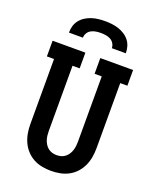

<svg xmlns="http://www.w3.org/2000/svg" viewBox="-172 -1054 944 1161"><g transform="rotate(20 300.0 -473.5)"><path d="M300 8Q271 8 242 2.5Q213 -3 187 -17Q161 -31 141 -53Q121 -75 109 -101.5Q97 -128 92 -157Q87 -186 87 -215V-634H41V-735H252V-634H206V-215Q206 -201 207.5 -186.5Q209 -172 213.5 -158Q218 -144 226 -131.5Q234 -119 245.5 -110Q257 -101 271 -97Q285 -93 300 -93Q315 -93 329 -97Q343 -101 354.5 -110Q366 -119 374 -131.5Q382 -144 386.5 -158Q391 -172 392.5 -186.5Q394 -201 394 -215V-634H348V-735H559V-634H513V-215Q513 -186 508 -157Q503 -128 491 -101.5Q479 -75 459 -53Q439 -31 413 -17Q387 -3 358 2.5Q329 8 300 8ZM117 -815Q117 -837 123 -858Q129 -879 142.5 -896Q156 -913 175 -925Q194 -937 214.5 -943.5Q235 -950 256.5 -952.5Q278 -955 300 -955Q322 -955 343.5 -952.5Q365 -950 385.5 -943.5Q406 -937 425 -925Q444 -913 457.5 -896Q471 -879 477 -858Q483 -837 483 -815H393Q393 -831 384.5 -845Q376 -859 362 -866.5Q348 -874 332 -876.5Q316 -879 300 -879Q284 -879 268 -876.5Q252 -874 238 -866.5Q224 -859 215.5 -845Q207 -831 207 -815Z"/></g></svg>

Font: Iosevka Etoile
Style: Bold
Weight: 700
Designer: Belleve Invis
Foundry: Belleve Invis
Version: Version 28.1.0; ttfautohint (v1.8.4)